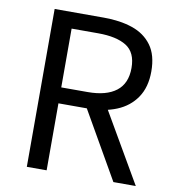

<svg xmlns="http://www.w3.org/2000/svg" viewBox="-82 -806 799 878"><g transform="rotate(10 317.5 -366.5)"><path d="M101 0V-733H330Q405 -733 462.5 -713.5Q520 -694 553 -649Q586 -604 586 -528Q586 -455 553 -406.5Q520 -358 462.5 -334.5Q405 -311 330 -311H193V0ZM193 -385H316Q402 -385 448 -420.5Q494 -456 494 -528Q494 -600 448 -629Q402 -658 316 -658H193ZM503 0 311 -335 384 -384 607 0Z"/></g></svg>

Font: Noto Sans HK
Style: Regular
Weight: 400
Designer: Ryoko NISHIZUKA 西塚涼子 (kana, bopomofo & ideographs); Paul D. Hunt (Latin, Greek & Cyrillic); Sandoll Communications 산돌커뮤니
Foundry: Adobe
Version: Version 2.004-H2;hotconv 1.0.118;makeotfexe 2.5.65603